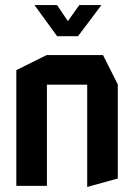

<svg xmlns="http://www.w3.org/2000/svg" viewBox="-20 -729 530 753"><path d="M44 0V-454L163 -513H164V0ZM322 4V-397H442V-29L323 4ZM164 -397V-513H384L442 -398V-397ZM204 -587 116 -708V-709H204L277 -600ZM204 -587 291 -709H377V-708L286 -587Z"/></svg>

Font: Foldit Medium
Style: Regular
Weight: 500
Version: Version 1.003